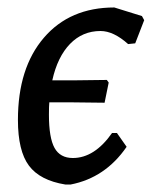

<svg xmlns="http://www.w3.org/2000/svg" viewBox="-20 -487 406 514"><path d="M260 -212 174 -213H112Q111 -203 111 -180Q111 -118 126 -91Q141 -64 175 -64Q233 -64 280 -131H293L319 -94Q262 -11 169 7H155Q87 -4 57.5 -43.5Q28 -83 28 -166Q28 -305 97.5 -386Q167 -467 286 -467L360 -444L366 -433L342 -371L323 -369Q284 -404 249 -404Q201 -404 167.5 -369.5Q134 -335 120 -272H184L266 -273L271 -266Z"/></svg>

Font: Alegreya Sans SC Medium
Style: Italic
Weight: 500
Italic angle: -7°
Designer: Juan Pablo del Peral
Foundry: Huerta Tipografica
Version: Version 2.007